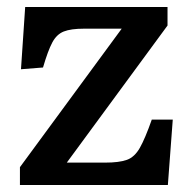

<svg xmlns="http://www.w3.org/2000/svg" viewBox="-20 -529 541 549"><path d="M37 0V-51L328 -447H220Q183 -447 162.5 -439Q142 -431 129.5 -407.5Q117 -384 103 -336L40 -331L52 -509H459V-456L171 -64H280Q321 -64 343 -72Q365 -80 380 -106.5Q395 -133 414 -187H474L460 0Z"/></svg>

Font: Literata 12pt Medium
Style: Regular
Weight: 500
Designer: Latin by Veronika Burian and Jose Scaglione. Greek by Irene Vlachou. Cyrillic by Vera Evstafieva.
Foundry: TypeTogether
Version: Version 3.002